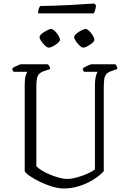

<svg xmlns="http://www.w3.org/2000/svg" viewBox="-20 -1068 727 1088"><path d="M340 0Q311 0 275 -11Q239 -22 205 -38.5Q171 -55 147.5 -71.5Q124 -88 120 -99V-587Q120 -622 125.5 -639.5Q131 -657 135 -661H58Q55 -663 52.5 -667.5Q50 -672 49 -679Q53 -684 63.5 -689.5Q74 -695 85 -699.5Q96 -704 100 -704H251Q255 -700 259 -694Q263 -688 264 -677L227 -664Q210 -658 201 -648Q192 -638 189 -621Q186 -604 186 -577V-126Q197 -114 218.5 -101Q240 -88 266 -77.5Q292 -67 316.5 -60.5Q341 -54 359 -54Q385 -54 417.5 -63Q450 -72 478 -85Q506 -98 518 -108V-587Q518 -616 523 -635.5Q528 -655 533 -661H457Q454 -664 451.5 -668Q449 -672 449 -679Q453 -684 464 -690Q475 -696 485.5 -700Q496 -704 500 -704H634Q637 -701 641 -693.5Q645 -686 645 -677L608 -664Q591 -658 582.5 -648Q574 -638 571 -620.5Q568 -603 568 -574V-98Q555 -83 532.5 -66Q510 -49 480 -34Q450 -19 414.5 -9.5Q379 0 340 0ZM451 -798Q445 -798 436.5 -805Q428 -812 419.5 -822Q411 -832 405.5 -842Q400 -852 400 -858Q400 -864 407.5 -872Q415 -880 426 -887Q437 -894 448 -899Q459 -904 466 -904Q472 -904 480.5 -897Q489 -890 497 -879.5Q505 -869 510 -859Q515 -849 515 -843Q515 -837 508 -829.5Q501 -822 490.5 -815Q480 -808 469.5 -803Q459 -798 451 -798ZM255 -798Q250 -798 241.5 -804.5Q233 -811 224.5 -821Q216 -831 210 -841Q204 -851 204 -858Q204 -864 211.5 -872Q219 -880 230.5 -887Q242 -894 253 -899Q264 -904 271 -904Q277 -904 285.5 -897Q294 -890 301.5 -880Q309 -870 314.5 -859.5Q320 -849 320 -843Q320 -837 313 -829.5Q306 -822 295.5 -815Q285 -808 274 -803Q263 -798 255 -798ZM196 -992Q196 -1009 200 -1019.5Q204 -1030 208 -1034Q238 -1034 282.5 -1035.5Q327 -1037 373.5 -1039.5Q420 -1042 458 -1044.5Q496 -1047 513 -1048L524 -1039Q523 -1023 519 -1010.5Q515 -998 512 -992Z"/></svg>

Font: Texturina Medium 12pt Thin
Style: Regular
Weight: 250
Version: Version 1.002